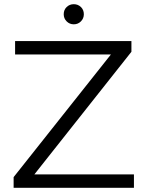

<svg xmlns="http://www.w3.org/2000/svg" viewBox="-20 -896 691 916"><path d="M45 0V-51L509 -636H52V-700H607V-649L144 -64H619V0ZM332 -780Q312 -780 298 -794Q284 -808 284 -828Q284 -849 298 -862.5Q312 -876 332 -876Q352 -876 366 -862.5Q380 -849 380 -828Q380 -808 366 -794Q352 -780 332 -780Z"/></svg>

Font: Montserrat
Style: Regular
Weight: 400
Designer: Julieta Ulanovsky
Foundry: Julieta Ulanovsky
Version: Version 9.000; ttfautohint (v1.8.4.7-5d5b)